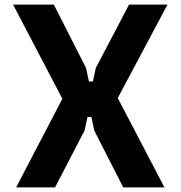

<svg xmlns="http://www.w3.org/2000/svg" viewBox="-20 -820 790 840"><path d="M252.8 -387.9 37.2 -800H215.5L356.4 -522.8L369 -463.7H386.6L399.2 -522.8L544.7 -800H712.8L495.2 -391L699.4 0H519.1L392.3 -249.2L379.7 -308.3H362.8L350.1 -249.2L220.7 0H50.6Z"/></svg>

Font: Martian Mono VF sWd Rg
Style: Regular
Weight: 400
Width: 6
Monospace: yes
Designer: Roman Shamin
Foundry: Evil Martians
Version: Version 1.100